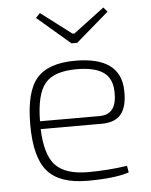

<svg xmlns="http://www.w3.org/2000/svg" viewBox="-52 -749 634 805"><g transform="rotate(-5 265.0 -347.0)"><path d="M267 -568 128 -687 146 -706 275 -608H283L413 -706L429 -687L291 -568ZM364 -221H107Q111 -111 153 -67.5Q195 -24 289 -24Q372 -24 454 -36L459 -8Q399 12 284 12Q167 12 116 -46.5Q65 -105 65 -243Q65 -381 113.5 -437.5Q162 -494 276 -494Q467 -494 470 -352Q472 -286 446.5 -253.5Q421 -221 364 -221ZM107 -254H358Q432 -254 429 -350Q428 -406 391.5 -432Q355 -458 278 -458Q184 -458 146 -413Q108 -368 107 -254Z"/></g></svg>

Font: Exo 2.0 Extra Light
Style: Regular
Weight: 250
Designer: Natanael Gama
Version: Version 1.001;PS 001.001;hotconv 1.0.70;makeotf.lib2.5.58329